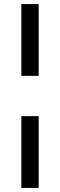

<svg xmlns="http://www.w3.org/2000/svg" viewBox="-20 -763 295 944"><path d="M85 -390V-743H170V-390ZM85 161V-192H170V161Z"/></svg>

Font: Saira SemiCondensed Medium
Style: Regular
Weight: 500
Width: 4
Designer: Hector Gatti with collaboration of the Omnibus-Type team
Foundry: Omnibus-Type
Version: Version 1.101